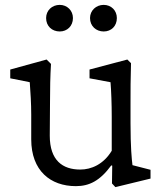

<svg xmlns="http://www.w3.org/2000/svg" viewBox="-20 -754 670 787"><path d="M523 -77C520 -101 515 -151 515 -249V-329C515 -391 515 -424 517 -495L502 -510L347 -469V-433L433 -417C436 -383 438 -326 438 -275V-136C404 -80 354 -59 309 -59C237 -59 184 -96 184 -198L185 -333C185 -391 186 -443 189 -492L171 -510L22 -469V-433L102 -417C105 -374 108 -331 108 -284V-183C108 -54 187 9 291 9C346 9 390 -13 436 -76L440 -75L439 -2L453 13L597 -22V-58ZM169 -680C169 -647 193 -625 225 -625C255 -625 279 -647 279 -680C279 -711 255 -734 225 -734C193 -734 169 -711 169 -680ZM349 -680C349 -647 374 -625 405 -625C436 -625 459 -647 459 -680C459 -711 436 -734 405 -734C374 -734 349 -711 349 -680Z"/></svg>

Font: TPK Tissa Web Quiz
Style: Regular
Weight: 400
Designer: Jacques Le Bailly, Suppakit Chalermlarp | Katatrad Co.,Ltd.
Foundry: Jacques Le Bailly, Cadson Demak Co.,Ltd.
Version: Version 5.000;Glyphs 3.1.2 (3151)